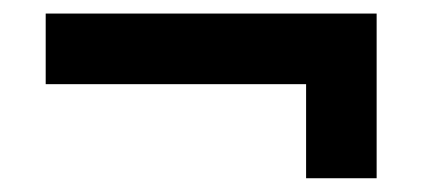

<svg xmlns="http://www.w3.org/2000/svg" viewBox="-20 -425 626 279"><path d="M527.3 -166H424.8V-302.7H46.4V-405.3H527.3Z"/></svg>

Font: Andika
Style: Bold
Weight: 700
Designer: Victor Gaultney, Annie Olsen, Julie Remington, Don Collingsworth, Eric Hays, Becca Hirsbrunner
Foundry: SIL International
Version: Version 6.101